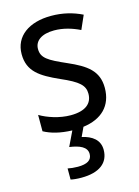

<svg xmlns="http://www.w3.org/2000/svg" viewBox="-119 -612 666 919"><g transform="rotate(-15 214.0 -153.0)"><path d="M305 138C305 89 269 63 219 52L240 7C332 -5 387 -58 387 -147C387 -231 334 -268 245 -307C156 -346 126 -364 126 -409C126 -449 161 -475 223 -475C268 -475 311 -462 350 -443L380 -511C335 -533 285 -546 227 -546C118 -546 44 -494 44 -405C44 -319 100 -284 191 -243C279 -205 304 -181 304 -140C304 -92 270 -62 196 -62C140 -62 82 -82 45 -104V-23C80 -4 124 8 184 10L149 83C199 90 235 105 235 140C235 171 211 185 165 185C147 185 128 183 115 180V235C127 238 146 240 168 240C257 240 305 203 305 138Z"/></g></svg>

Font: Noto Sans Gujarati UI SemiCondensed
Style: Regular
Weight: 400
Width: 4
Designer: Jelle Bosma - Monotype Design Team, Universal Thirst
Foundry: Monotype Imaging Inc.
Version: Version 2.106